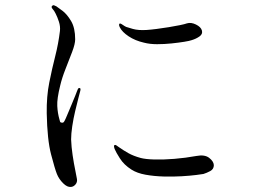

<svg xmlns="http://www.w3.org/2000/svg" viewBox="-20 -754 1040 756"><path d="M216 -632Q218 -650 212 -668.5Q206 -687 199 -700.5Q192 -714 190 -715Q188 -717 185 -721.5Q182 -726 184 -729Q188 -735 193 -733Q198 -731 202 -729Q208 -725 226 -711.5Q244 -698 260 -671Q276 -644 276 -599Q276 -581 264 -549.5Q252 -518 238 -482.5Q224 -447 217 -417Q204 -365 205.5 -336.5Q207 -308 214 -284Q216 -278 216.5 -275Q217 -272 223 -271Q229 -270 232 -274.5Q235 -279 239 -288Q241 -292 247.5 -308Q254 -324 262 -342.5Q270 -361 276 -376.5Q282 -392 284 -397Q287 -406 290 -407Q293 -408 295 -407Q299 -405 295 -392Q294 -388 288.5 -367Q283 -346 276 -316.5Q269 -287 264.5 -257Q260 -227 260 -205Q261 -176 266 -142.5Q271 -109 276.5 -83Q282 -57 283 -49Q285 -37 277.5 -28Q270 -19 260 -18Q245 -16 228.5 -32.5Q212 -49 204 -69Q196 -89 181 -146.5Q166 -204 164 -308Q163 -374 174 -429Q185 -484 197.5 -533Q210 -582 216 -632ZM450 -660Q452 -664 462 -657Q472 -650 477 -648Q482 -646 503.5 -640Q525 -634 557 -636Q573 -637 596.5 -640Q620 -643 644.5 -647Q669 -651 688.5 -655Q708 -659 716 -662Q732 -667 751.5 -657.5Q771 -648 775 -634Q779 -620 765.5 -610.5Q752 -601 735 -596Q727 -593 705.5 -589.5Q684 -586 655.5 -583Q627 -580 598.5 -580Q570 -580 547 -586Q512 -594 486.5 -611Q461 -628 452 -646Q447 -656 450 -660ZM430 -182Q434 -185 439 -181Q444 -177 449 -174Q466 -162 485.5 -151Q505 -140 534 -132Q553 -127 588 -126Q623 -125 666.5 -128.5Q710 -132 754 -140Q786 -146 803.5 -132.5Q821 -119 822 -104Q822 -88 808 -80.5Q794 -73 781 -69Q776 -68 752.5 -65Q729 -62 695.5 -60Q662 -58 624.5 -59Q587 -60 553.5 -66Q520 -72 498 -86Q468 -105 452 -130.5Q436 -156 434 -162Q431 -167 429.5 -173.5Q428 -180 430 -182Z"/></svg>

Font: Shippori Mincho TTF
Style: Regular
Weight: 400
Version: Version 2.100